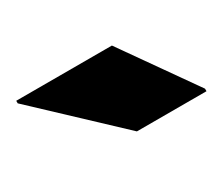

<svg xmlns="http://www.w3.org/2000/svg" viewBox="-45 -807 377 325"><g transform="rotate(-30 143.5 -644.5)"><path d="M151 -571 0 -713V-718H187L287 -576V-571Z"/></g></svg>

Font: Saira SemiExpanded ExtraBold
Style: Regular
Weight: 800
Width: 6
Designer: Hector Gatti with collaboration of the Omnibus-Type team
Foundry: Omnibus-Type
Version: Version 1.101